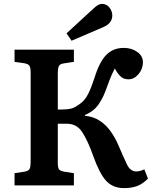

<svg xmlns="http://www.w3.org/2000/svg" viewBox="-20 -956 793 990"><path d="M620 14Q562 14 527.5 -23.5Q493 -61 461 -151Q433 -230 404.5 -274Q376 -318 325 -318H278V-118Q278 -93 283.5 -84Q289 -75 310 -71L361 -63V0H55V-63L107 -71Q128 -75 133 -86Q138 -97 138 -122V-582Q138 -606 132.5 -616Q127 -626 105 -630L55 -637V-700H361V-637L308 -629Q288 -626 283 -614Q278 -602 278 -578V-391Q310 -391 329.5 -393Q349 -395 363 -402Q386 -414 403.5 -429.5Q421 -445 435.5 -473.5Q450 -502 467 -554Q493 -638 528.5 -673.5Q564 -709 618 -709Q659 -709 688 -688Q717 -667 717 -635Q717 -601 694.5 -574Q672 -547 642 -547Q616 -547 600 -563.5Q584 -580 572 -603Q565 -589 558.5 -575.5Q552 -562 544 -540.5Q536 -519 522 -482Q507 -443 484 -412Q461 -381 418 -363V-359Q462 -355 495 -333Q528 -311 551.5 -277.5Q575 -244 591 -206Q617 -145 634.5 -108.5Q652 -72 682 -72Q702 -72 724 -83L743 -35Q715 -7 686.5 3.5Q658 14 620 14ZM349 -746 323 -784 462 -912Q487 -936 505 -936Q530 -936 544.5 -917Q559 -898 559 -876Q559 -835 510 -815Z"/></svg>

Font: Literata SemiBold
Style: Regular
Weight: 600
Designer: Latin by Veronika Burian and Jose Scaglione. Greek by Irene Vlachou. Cyrillic by Vera Evstafieva.
Foundry: TypeTogether
Version: Version 3.103; ttfautohint (v1.8.4.7-5d5b);gftools[0.9.29]